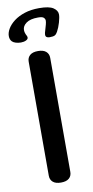

<svg xmlns="http://www.w3.org/2000/svg" viewBox="-101 -860 440 913"><g transform="rotate(-10 119.5 -403.5)"><path d="M169 -28Q169 -9 156 2.5Q143 14 117 14Q91 14 78 2.5Q65 -9 65 -28V-579Q65 -598 78 -609.5Q91 -621 117 -621Q143 -621 156 -609.5Q169 -598 169 -579ZM184 -676Q164 -676 164 -691Q164 -697 165 -700Q173 -727 176 -738.5Q179 -750 179 -757Q179 -765 172.5 -771.5Q166 -778 145 -778Q107 -778 88 -764Q69 -750 69 -731Q69 -717 77 -703Q80 -698 80 -693Q80 -685 69.5 -680Q59 -675 45 -675Q32 -675 20.5 -678.5Q9 -682 3 -688Q-7 -698 -7 -715Q-7 -732 4 -750.5Q15 -769 36 -785Q57 -801 87.5 -811Q118 -821 158 -821Q206 -821 226 -807.5Q246 -794 246 -775Q246 -761 239 -737Q232 -713 222 -695Q216 -684 208.5 -680Q201 -676 184 -676Z"/></g></svg>

Font: Sofadi One
Style: Regular
Weight: 400
Designer: Botjo Nikoltchev
Foundry: Botjo Nikoltchev
Version: Version 1.002